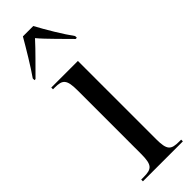

<svg xmlns="http://www.w3.org/2000/svg" viewBox="-264 -775 785 785"><g transform="rotate(-45 128.0 -383.0)"><path d="M-4 -616V-606H2C40 -645 83 -686 119 -726C144 -695 212 -629 234 -606H241V-616C213 -654 173 -721 149 -766H89C63 -721 23 -654 -4 -616ZM17 0H248V-10H237C190 -10 177 -20 177 -84V-536H23V-526H33C78 -526 91 -515 91 -452V-85C91 -20 78 -10 30 -10H17Z"/></g></svg>

Font: Noto Serif Display ExtraCondensed
Style: Regular
Weight: 400
Width: 2
Designer: Monotype Design Team
Foundry: Monotype Imaging Inc.
Version: Version 2.009